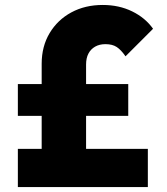

<svg xmlns="http://www.w3.org/2000/svg" viewBox="-20 -754 673 774"><path d="M148 0V-497Q148 -567 180 -620.5Q212 -674 267.5 -704Q323 -734 394 -734Q460 -734 513 -708Q566 -682 597 -638L486 -527Q468 -553 450.5 -564.5Q433 -576 405 -576Q381 -576 363.5 -566Q346 -556 336.5 -538Q327 -520 327 -494V0ZM52 0V-154H576V0ZM52 -287V-415H497V-287Z"/></svg>

Font: Outfit ExtraBold
Style: Regular
Weight: 800
Designer: Rodrigo Fuenzalida
Foundry: fragTYPE
Version: Version 1.100;gftools[0.9.27]